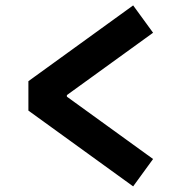

<svg xmlns="http://www.w3.org/2000/svg" viewBox="-20 -682 660 693"><path d="M532.5 -563.8 221.4 -338.8V-333.1L532.5 -108.1L460.6 -9.3L82.5 -282.8V-389L460.6 -662.5Z"/></svg>

Font: Monaspace Neon Var
Style: Regular
Weight: 400
Designer: Riley Cran and the Lettermatic Team
Version: Version 1.000 (Monaspace Neon Var)